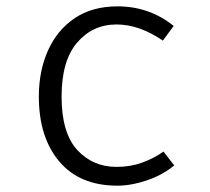

<svg xmlns="http://www.w3.org/2000/svg" viewBox="-20 -568 655 598"><path d="M343.1 -48.2Q386.2 -48.2 422.8 -61.5Q459.5 -74.9 489.2 -95.9L522.6 -52.8Q487.2 -23.1 437.9 -6.4Q388.7 10.3 345.6 10.3Q228.2 10.3 164.6 -65.1Q101 -140.5 101 -267.2Q101 -347.2 129.5 -410.8Q157.9 -474.4 212.6 -511.3Q267.2 -548.2 346.2 -548.2Q445.1 -548.2 521 -487.2L487.2 -441.5Q413.8 -491.8 343.1 -491.8Q268.7 -491.8 220.3 -435.4Q171.8 -379 171.8 -267.2Q171.8 -154.4 220.3 -101.3Q268.7 -48.2 343.1 -48.2Z"/></svg>

Font: Fira Code Light
Style: Regular
Weight: 300
Monospace: yes
Designer: Carrois Corporate, Edenspiekermann AG, Nikita Prokopov
Foundry: Carrois Corporate, Edenspiekermann AG, Nikita Prokopov
Version: Version 6.000; ttfautohint (v1.8.2) -l 8 -r 50 -G 200 -x 14 